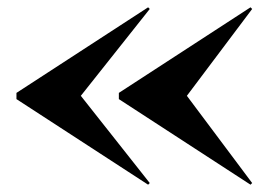

<svg xmlns="http://www.w3.org/2000/svg" viewBox="-20 -650 764 525"><path d="M491 -388 669.5 -149.5 665 -145 305 -379V-396L665 -630L669.5 -625.5ZM201 -388 389.5 -149.5 385 -145 25 -379V-396L385 -630L389.5 -625.5Z"/></svg>

Font: Bodoni* 24pt
Style: Bold
Weight: 700
Version: Version 2.3